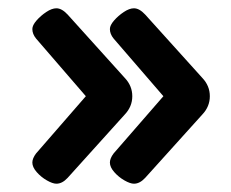

<svg xmlns="http://www.w3.org/2000/svg" viewBox="-20 -489 557 463"><path d="M303 -469Q316 -469 330 -454L468 -301Q486 -282 486 -257Q486 -232 468 -213L330 -60Q317 -46 303 -46Q294 -46 280 -54Q266 -62 255.5 -74Q245 -86 245 -97Q245 -107 254 -119L374 -257L254 -396Q245 -407 245 -419Q245 -428 255 -439.5Q265 -451 278.5 -460Q292 -469 303 -469ZM116 -469Q129 -469 143 -454L281 -301Q299 -282 299 -257Q299 -232 281 -213L143 -60Q130 -46 116 -46Q107 -46 93 -54Q79 -62 68.5 -74Q58 -86 58 -97Q58 -107 67 -119L187 -257L67 -396Q58 -407 58 -419Q58 -428 68 -439.5Q78 -451 91.5 -460Q105 -469 116 -469Z"/></svg>

Font: Asap Semi Expanded
Style: Bold
Weight: 700
Width: 6
Designer: Pablo Cosgaya
Foundry: Omnibus-Type
Version: Version 3.001; ttfautohint (v1.8.4.7-5d5b)